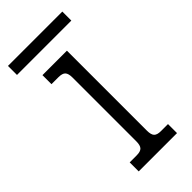

<svg xmlns="http://www.w3.org/2000/svg" viewBox="-222 -633 677 677"><g transform="rotate(-45 116.5 -294.5)"><path d="M-28 -589H243V-544H-28ZM35 -45H70Q89 -45 96.5 -53Q104 -61 104 -81V-399Q104 -419 96.5 -427Q89 -435 70 -435H35V-480H157V-81Q157 -61 164.5 -53Q172 -45 191 -45H226V0H35Z"/></g></svg>

Font: Pridi ExtraLight
Style: Regular
Weight: 275
Designer: Katatrad Team
Foundry: CadsonDemak
Version: Version 1.001